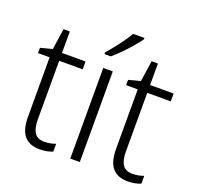

<svg xmlns="http://www.w3.org/2000/svg" viewBox="-134 -907 1085 1059"><g transform="rotate(20 409.0 -377.5)"><path d="M214 -38Q232 -38 249.5 -41.5Q267 -45 280 -50V-4Q265 2 246 6Q227 10 204 10Q144 10 113.5 -25.5Q83 -61 83 -139V-486H15V-517L84 -535L102 -658H139V-532H277V-486H139V-141Q139 -90 156.5 -64Q174 -38 214 -38Z M437 0H381V-532H437ZM538 -757Q523 -736 499 -708Q475 -680 448 -652.5Q421 -625 398 -606H361V-616Q390 -649 421 -690Q452 -731 472 -765H538Z M731 -38Q749 -38 766.5 -41.5Q784 -45 797 -50V-4Q782 2 763 6Q744 10 721 10Q661 10 630.5 -25.5Q600 -61 600 -139V-486H532V-517L601 -535L619 -658H656V-532H794V-486H656V-141Q656 -90 673.5 -64Q691 -38 731 -38Z"/></g></svg>

Font: Noto Sans Georgian SemiCondensed Light
Style: Regular
Weight: 300
Width: 4
Designer: Monotype Design Team, Akaki Razmadze
Foundry: Google LLC
Version: Version 2.005; ttfautohint (v1.8.4.7-5d5b)